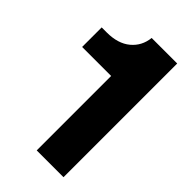

<svg xmlns="http://www.w3.org/2000/svg" viewBox="-222 -791 861 861"><g transform="rotate(45 208.5 -360.5)"><path d="M193 0V-472H9V-596H41Q112 -596 153.5 -630.5Q195 -665 201 -721H363V0Z"/></g></svg>

Font: Mona Sans Expanded
Style: Bold
Weight: 700
Width: 7
Designer: Deni Anggara
Foundry: GitHub
Version: Version 2.000